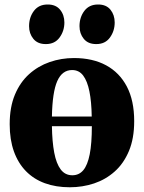

<svg xmlns="http://www.w3.org/2000/svg" viewBox="-20 -800 623 832"><path d="M282.5 11.5Q222.5 11.5 174.5 -6Q126.5 -23.5 92.5 -58.2Q58.5 -93 40.2 -144Q22 -195 22 -261.5Q22 -335.5 44.5 -389.5Q67 -443.5 106.2 -478.8Q145.5 -514 195.5 -531.2Q245.5 -548.5 300.5 -548.5Q381.5 -548.5 439.8 -517Q498 -485.5 529.8 -424.8Q561.5 -364 561.5 -275Q561.5 -200 538.8 -145.8Q516 -91.5 477 -56.8Q438 -22 387.8 -5.2Q337.5 11.5 282.5 11.5ZM293.5 -40.5Q322.5 -40.5 341 -62.5Q359.5 -84.5 368.8 -131.5Q378 -178.5 378 -253H205Q206 -186 215 -138.5Q224 -91 243 -65.8Q262 -40.5 293.5 -40.5ZM205 -295H377.5Q376.5 -359 367.5 -403.8Q358.5 -448.5 340.5 -472.5Q322.5 -496.5 292.5 -496.5Q249.5 -496.5 228.2 -448.8Q207 -401 205 -295ZM178 -609Q143 -609 124.5 -631.8Q106 -654.5 106 -686.5Q106 -725 127 -752.8Q148 -780.5 186 -780.5H187Q222 -780.5 240.5 -757.8Q259 -735 259 -702.5Q259 -666 238.2 -637.5Q217.5 -609 179 -609ZM396.5 -609Q361.5 -609 343 -631.8Q324.5 -654.5 324.5 -686.5Q324.5 -725 345.5 -752.8Q366.5 -780.5 404.5 -780.5H405.5Q440.5 -780.5 458.8 -757.8Q477 -735 477 -702.5Q477 -666 456.5 -637.5Q436 -609 397.5 -609Z"/></svg>

Font: Merriweather 72pt Black
Style: Regular
Weight: 900
Version: Version 2.100